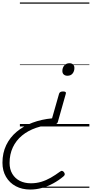

<svg xmlns="http://www.w3.org/2000/svg" viewBox="-162 -1030 748 1564"><path d="M352 -285Q366 -285 371.5 -280.5Q377 -276 374 -266L309 -36Q306 -26 298.5 -21.5Q291 -17 282 -16Q200 -12 133 11Q66 34 17.5 74Q-31 114 -57.5 170.5Q-84 227 -84 297Q-84 349 -61.5 386.5Q-39 424 0 443.5Q39 463 90 463Q134 463 174 451Q214 439 251.5 417.5Q289 396 327 368Q337 360 345.5 362.5Q354 365 360 374Q366 383 365.5 390.5Q365 398 356 406Q317 439 272 463.5Q227 488 179.5 501Q132 514 84 514Q18 514 -33 487Q-84 460 -113 410.5Q-142 361 -142 296Q-142 216 -111.5 152.5Q-81 89 -26 43Q29 -3 102.5 -30.5Q176 -58 262 -66L319 -266Q322 -276 330 -280.5Q338 -285 352 -285ZM404 -515Q422 -515 433 -505Q444 -495 444 -476Q444 -450 429.5 -431.5Q415 -413 387 -413Q369 -413 357.5 -423Q346 -433 346 -452Q346 -478 361.5 -496.5Q377 -515 404 -515ZM0 490H566V500H0ZM0 -20H566V0H0ZM0 -505H566V-500H0ZM0 -1010H566V-1000H0Z"/></svg>

Font: Playwrite TZ Guides
Style: Regular
Weight: 400
Designer: Veronika Burian, José Scaglione
Foundry: TypeTogether
Version: Version 1.003